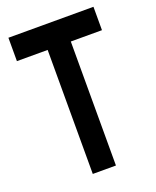

<svg xmlns="http://www.w3.org/2000/svg" viewBox="-132 -778 697 857"><g transform="rotate(-20 216.0 -350.0)"><path d="M269 -589H417V-700H13V-589H159V0H269Z"/></g></svg>

Font: Advent Pro
Style: Bold
Weight: 700
Designer: VivaRado, Andreas Kalpakidis
Foundry: VivaRado, Andreas Kalpakidis
Version: Version 3.000